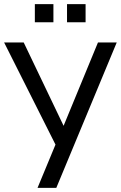

<svg xmlns="http://www.w3.org/2000/svg" viewBox="-21 -911 586 931"><path d="M161 0 256 -229 255 -196 -1 -705H94L296 -283H280L454 -705H545L252 0ZM304 -803V-891H394V-803ZM148 -803V-891H238V-803Z"/></svg>

Font: Nunito Sans 10pt Condensed Medium
Style: Regular
Weight: 500
Width: 3
Designer: Vernon Adams
Foundry: Vernon Adams
Version: Version 3.101;gftools[0.9.27]